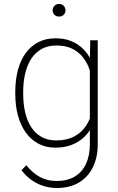

<svg xmlns="http://www.w3.org/2000/svg" viewBox="-20 -730 591 962"><path d="M432.1 -528.3H469.7V-8.3Q469.7 59.6 444.8 109.1Q419.9 158.7 374.3 185.3Q328.6 211.9 265.1 211.9Q229 211.9 196 201.2Q163.1 190.4 135.5 170.2Q107.9 149.9 87.9 122.6L111.8 98.1Q143.1 136.7 179.9 156.7Q216.8 176.8 263.2 176.8Q317.9 176.8 355 154.3Q392.1 131.8 411.1 90.6Q430.2 49.3 430.2 -7.3V-412.1ZM56.6 -259.3V-269.5Q56.6 -331.5 70.3 -381.1Q84 -430.7 109.9 -465.6Q135.7 -500.5 173.1 -519.3Q210.4 -538.1 257.8 -538.1Q302.2 -538.1 336.7 -524.2Q371.1 -510.3 396.7 -484.6Q422.4 -459 438.7 -424.6Q455.1 -390.1 463.4 -348.6V-166.5Q457 -129.9 441.4 -97.9Q425.8 -65.9 399.9 -41.7Q374 -17.6 338.4 -3.9Q302.7 9.8 256.8 9.8Q210 9.8 172.9 -9.8Q135.7 -29.3 109.9 -64.9Q84 -100.6 70.3 -149.9Q56.6 -199.2 56.6 -259.3ZM96.2 -269.5V-259.3Q96.2 -209 106.2 -166.5Q116.2 -124 136.5 -92.8Q156.7 -61.5 188 -43.9Q219.2 -26.4 260.7 -26.4Q314.5 -26.4 351.1 -45.9Q387.7 -65.4 409.7 -97.7Q431.6 -129.9 440.4 -168.9V-341.3Q435.1 -366.2 423.8 -394.3Q412.6 -422.4 392.3 -446.8Q372.1 -471.2 340.3 -486.6Q308.6 -502 261.7 -502Q219.7 -502 188.2 -484.4Q156.7 -466.8 136.5 -435.5Q116.2 -404.3 106.2 -361.8Q96.2 -319.3 96.2 -269.5ZM243.7 -678.2Q243.7 -691.4 252.7 -700.9Q261.7 -710.4 275.9 -710.4Q290 -710.4 299.1 -700.9Q308.1 -691.4 308.1 -678.2Q308.1 -665 299.1 -656Q290 -647 275.9 -647Q261.7 -647 252.7 -656Q243.7 -665 243.7 -678.2Z"/></svg>

Font: Roboto ExtraLight
Style: Regular
Weight: 250
Designer: Christian Robertson
Foundry: Google
Version: Version 3.009; 2024